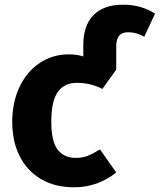

<svg xmlns="http://www.w3.org/2000/svg" viewBox="-20 -779 679 816"><path d="M639 -721 593 -623Q574 -633 558.5 -637.5Q543 -642 525 -642Q499 -642 486.5 -627.5Q474 -613 474 -581V-483L415 -401Q365 -427 307 -427Q253 -427 225.5 -388Q198 -349 198 -262Q198 -178 225 -143Q252 -108 303 -108Q330 -108 352 -116.5Q374 -125 405 -144L474 -46Q395 17 295 17Q214 17 155 -17.5Q96 -52 64 -114.5Q32 -177 32 -261Q32 -344 63 -409.5Q94 -475 149 -511.5Q204 -548 273 -548Q307 -548 334 -539V-588Q334 -670 377 -714.5Q420 -759 504 -759Q580 -759 639 -721Z"/></svg>

Font: FiraGOUPP
Style: Bold
Weight: 700
Designer: bBox Type
Foundry: bBox Type GmbH
Version: Version 1.001